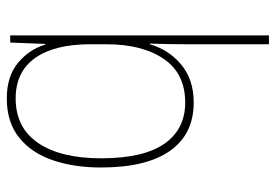

<svg xmlns="http://www.w3.org/2000/svg" viewBox="-143 -435 810 564"><g transform="rotate(-90 262.0 -153.0)"><path d="M414 -13Q414 -32 414.5 -63Q415 -94 416 -118H414Q398 -62 354 -25.5Q310 11 243 11Q150 11 101 -58.5Q52 -128 52 -261Q52 -341 73.5 -403.5Q95 -466 140 -502Q185 -538 255 -538Q320 -538 359.5 -505Q399 -472 413 -425H415L419 -528H440V232H414ZM243 -14Q328 -14 371 -77Q414 -140 414 -246V-293Q414 -398 373.5 -455Q333 -512 255 -512Q169 -512 124 -446Q79 -380 79 -261Q79 -137 121.5 -75.5Q164 -14 243 -14Z"/></g></svg>

Font: Noto Sans Khmer UI SemiCondensed Thin
Style: Regular
Weight: 100
Width: 4
Designer: Danh Hong and the Monotype Design Team
Foundry: Monotype Imaging Inc.
Version: Version 2.002; ttfautohint (v1.8.4.7-5d5b)